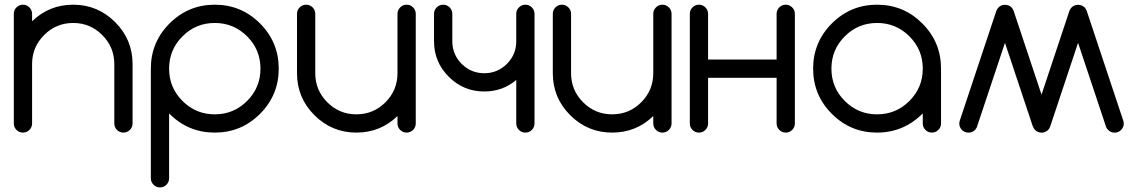

<svg xmlns="http://www.w3.org/2000/svg" viewBox="-20 -567 4864 821"><path d="M39.1 -507.8Q39.1 -523.9 50.5 -535.4Q62 -546.9 78.1 -546.9Q94.2 -546.9 105.7 -535.4Q117.2 -523.9 117.2 -507.8V-476.1Q190.4 -546.9 293 -546.9Q397.9 -546.9 472.4 -472.4Q546.9 -397.9 546.9 -293V-39.1Q546.9 -22.9 535.4 -11.5Q523.9 0 507.8 0Q491.7 0 480.2 -11.5Q468.8 -22.9 468.8 -39.1V-293Q468.8 -365.7 417.2 -417.2Q365.7 -468.8 293 -468.8Q220.2 -468.8 168.7 -417.2Q117.2 -365.7 117.2 -293V-39.1Q117.2 -22.9 105.7 -11.5Q94.2 0 78.1 0Q62 0 50.5 -11.5Q39.1 -22.9 39.1 -39.1Z M703.1 -273.4Q703.1 -192.4 760.3 -135.3Q817.4 -78.1 898.4 -78.1Q979.5 -78.1 1036.6 -135.3Q1093.8 -192.4 1093.8 -273.4Q1093.8 -354.5 1036.6 -411.6Q979.5 -468.8 898.4 -468.8Q817.4 -468.8 760.3 -411.6Q703.1 -354.5 703.1 -273.4ZM703.1 195.3Q703.1 211.4 691.7 222.9Q680.2 234.4 664.1 234.4Q647.9 234.4 636.5 222.9Q625 211.4 625 195.3V-273.4Q625 -386.7 705.1 -466.8Q785.2 -546.9 898.4 -546.9Q1011.7 -546.9 1091.8 -466.8Q1171.9 -386.7 1171.9 -273.4Q1171.9 -160.2 1091.8 -80.1Q1011.7 0 898.4 0Q785.2 0 705.1 -80.1Q704.1 -81.1 703.1 -82Z M1757.8 -39.1Q1757.8 -22.9 1746.3 -11.5Q1734.9 0 1718.8 0Q1702.6 0 1691.2 -11.5Q1679.7 -22.9 1679.7 -39.1V-70.8Q1606.4 0 1503.9 0Q1398.9 0 1324.5 -74.5Q1250 -148.9 1250 -253.9V-507.8Q1250 -523.9 1261.5 -535.4Q1272.9 -546.9 1289.1 -546.9Q1305.2 -546.9 1316.7 -535.4Q1328.1 -523.9 1328.1 -507.8V-253.9Q1328.1 -181.2 1379.6 -129.6Q1431.2 -78.1 1503.9 -78.1Q1576.7 -78.1 1628.2 -129.6Q1679.7 -181.2 1679.7 -253.9V-507.8Q1679.7 -523.9 1691.2 -535.4Q1702.6 -546.9 1718.8 -546.9Q1734.9 -546.9 1746.3 -535.4Q1757.8 -523.9 1757.8 -507.8Z M1835.9 -507.8Q1835.9 -523.9 1847.4 -535.4Q1858.9 -546.9 1875 -546.9Q1891.1 -546.9 1902.6 -535.4Q1914.1 -523.9 1914.1 -507.8V-390.6Q1914.1 -334 1954.1 -293.9Q1994.1 -253.9 2050.8 -253.9Q2107.4 -253.9 2147.5 -293.9Q2187.5 -334 2187.5 -390.1V-507.8Q2187.5 -523.9 2199 -535.4Q2210.4 -546.9 2226.6 -546.9Q2242.7 -546.9 2254.2 -535.4Q2265.6 -523.9 2265.6 -507.8V-39.1Q2265.6 -22.9 2254.2 -11.5Q2242.7 0 2226.6 0Q2210.4 0 2199 -11.5Q2187.5 -22.9 2187.5 -39.1V-225.1Q2129.4 -175.8 2050.8 -175.8Q1961.9 -175.8 1898.9 -238.8Q1835.9 -301.8 1835.9 -390.6Z M2851.6 -39.1Q2851.6 -22.9 2840.1 -11.5Q2828.6 0 2812.5 0Q2796.4 0 2784.9 -11.5Q2773.4 -22.9 2773.4 -39.1V-70.8Q2700.2 0 2597.7 0Q2492.7 0 2418.2 -74.5Q2343.8 -148.9 2343.8 -253.9V-507.8Q2343.8 -523.9 2355.2 -535.4Q2366.7 -546.9 2382.8 -546.9Q2398.9 -546.9 2410.4 -535.4Q2421.9 -523.9 2421.9 -507.8V-253.9Q2421.9 -181.2 2473.4 -129.6Q2524.9 -78.1 2597.7 -78.1Q2670.4 -78.1 2721.9 -129.6Q2773.4 -181.2 2773.4 -253.9V-507.8Q2773.4 -523.9 2784.9 -535.4Q2796.4 -546.9 2812.5 -546.9Q2828.6 -546.9 2840.1 -535.4Q2851.6 -523.9 2851.6 -507.8Z M3007.8 -234.4V-39.1Q3007.8 -22.9 2996.3 -11.5Q2984.9 0 2968.8 0Q2952.6 0 2941.2 -11.5Q2929.7 -22.9 2929.7 -39.1V-507.8Q2929.7 -523.9 2941.2 -535.4Q2952.6 -546.9 2968.8 -546.9Q2984.9 -546.9 2996.3 -535.4Q3007.8 -523.9 3007.8 -507.8V-312.5H3300.8V-507.8Q3300.8 -523.9 3312.3 -535.4Q3323.7 -546.9 3339.8 -546.9Q3356 -546.9 3367.4 -535.4Q3378.9 -523.9 3378.9 -507.8V-39.1Q3378.9 -22.9 3367.4 -11.5Q3356 0 3339.8 0Q3323.7 0 3312.3 -11.5Q3300.8 -22.9 3300.8 -39.1V-234.4Z M3730.5 -468.8Q3649.4 -468.8 3592.3 -411.6Q3535.2 -354.5 3535.2 -273.4Q3535.2 -192.4 3592.3 -135.3Q3649.4 -78.1 3730.5 -78.1Q3811.5 -78.1 3868.7 -135.3Q3925.8 -192.4 3925.8 -273.4Q3925.8 -354.5 3868.7 -411.6Q3811.5 -468.8 3730.5 -468.8ZM3925.8 -82Q3843.8 0 3730.5 0Q3617.2 0 3537.1 -80.1Q3457 -160.2 3457 -273.4Q3457 -386.7 3537.1 -466.8Q3617.2 -546.9 3730.5 -546.9Q3843.8 -546.9 3923.8 -466.8Q4003.9 -386.7 4003.9 -273.4V-39.1Q4003.9 -22.9 3992.4 -11.5Q3981 0 3964.8 0Q3948.7 0 3937.3 -11.5Q3925.8 -22.9 3925.8 -39.1Z M4406.2 -11Q4417.5 0.2 4433.6 0.2Q4449.7 0.2 4461.4 -11Q4468.8 -18.8 4471.7 -29.1L4589.8 -383.9L4710.4 -22.2Q4713.4 -16.4 4718.8 -11Q4730 0.2 4746.1 0.2Q4762.2 0.2 4773.7 -11.2Q4785.2 -22.7 4785.2 -38.8Q4785.2 -46.6 4782.2 -54L4626.5 -521.5Q4623.5 -528.8 4617.7 -535.6Q4606 -546.4 4589.8 -546.4Q4573.7 -546.4 4562.5 -535.6Q4556.2 -528.8 4553.2 -521.5L4433.6 -162.3L4314 -521.5Q4311 -528.8 4305.2 -535.6Q4293.5 -546.4 4277.3 -546.4Q4261.2 -546.4 4250 -535.6Q4243.7 -528.8 4240.7 -521.5L4085 -54Q4082 -46.6 4082 -38.8Q4082 -22.7 4093.5 -11.2Q4105 0.2 4121.1 0.2Q4137.2 0.2 4148.9 -11Q4153.8 -16.4 4156.7 -22.2L4277.3 -383.9L4395.5 -29.1Q4398.9 -18.8 4406.2 -11Z"/></svg>

Font: Comfortaa
Style: Regular
Weight: 400
Designer: Johan Aakerlund - aajohan
Foundry: Johan Aakerlund
Version: Version 2.004 2013